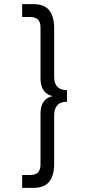

<svg xmlns="http://www.w3.org/2000/svg" viewBox="-20 -708 428 936"><path d="M306.5 -268.5V-212Q273.5 -212 258.8 -194Q244 -176 244 -146V91.5Q244 146.5 220.5 177.2Q197 208 141 208H88V145H126Q155 145 166.2 131.5Q177.5 118 177.5 93V-154.5Q177.5 -226.5 236.5 -239.5Q207 -245.5 192.2 -268Q177.5 -290.5 177.5 -325.5V-573Q177.5 -600 165.2 -612.5Q153 -625 126 -625H88V-688H141Q197 -688 220.5 -657.2Q244 -626.5 244 -571.5V-334Q244 -268.5 306.5 -268.5Z"/></svg>

Font: League Spartan
Style: Regular
Weight: 350
Foundry: The League of Moveable Type
Version: Version 2.002